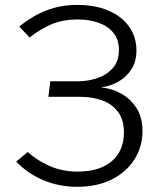

<svg xmlns="http://www.w3.org/2000/svg" viewBox="-20 -734 655 765"><path d="M287.2 -714.4Q360.5 -714.4 413.3 -691.3Q466.2 -668.2 494.9 -627.2Q523.6 -586.2 523.6 -532.3Q523.6 -488.7 503.3 -457.4Q483.1 -426.2 450.8 -408.2Q418.5 -390.3 382.1 -385.6Q422.6 -382.6 460.5 -362.3Q498.5 -342.1 523.1 -304.6Q547.7 -267.2 547.7 -211.8Q547.7 -149.7 515.9 -99.2Q484.1 -48.7 425.6 -19.2Q367.2 10.3 287.2 10.3Q215.9 10.3 153.1 -15.9Q90.3 -42.1 44.6 -90.3L90.3 -128.2Q132.8 -91.3 181.8 -70.8Q230.8 -50.3 288.7 -50.3Q377.9 -50.3 425.9 -92.3Q473.8 -134.4 473.8 -205.6Q473.8 -256.4 450.5 -287.9Q427.2 -319.5 387.9 -333.8Q348.7 -348.2 300 -348.2H172.8L180.5 -410.3H290.8Q331.8 -410.3 369 -423.1Q406.2 -435.9 430 -463.3Q453.8 -490.8 453.8 -534.9Q453.8 -576.4 431.8 -603.3Q409.7 -630.3 372.8 -643.3Q335.9 -656.4 290.8 -656.4Q228.7 -656.4 184.1 -636.9Q139.5 -617.4 97.9 -584.6L56.9 -628.2Q109.7 -671.3 165.9 -692.8Q222.1 -714.4 287.2 -714.4Z"/></svg>

Font: Fira Code Light
Style: Regular
Weight: 300
Monospace: yes
Designer: Carrois Corporate, Edenspiekermann AG, Nikita Prokopov
Foundry: Carrois Corporate, Edenspiekermann AG, Nikita Prokopov
Version: Version 6.000; ttfautohint (v1.8.2) -l 8 -r 50 -G 200 -x 14 